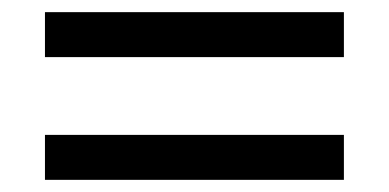

<svg xmlns="http://www.w3.org/2000/svg" viewBox="-20 -446 640 316"><path d="M546 -426V-352H54V-426ZM546 -224V-150H54V-224Z"/></svg>

Font: Muli SemiBold
Style: Regular
Weight: 600
Designer: Vernon Adams
Foundry: Vernon Adams
Version: Version 2.000